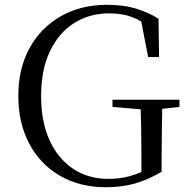

<svg xmlns="http://www.w3.org/2000/svg" viewBox="-20 -765 781 801"><path d="M422 16.1Q312.7 16.1 230.2 -31.8Q147.7 -79.7 102.1 -165.5Q56.4 -251.2 56.4 -364.9Q56.4 -478.8 103.1 -564Q149.7 -649.1 233.3 -697Q316.9 -744.9 425.9 -744.9Q493.3 -744.9 544.3 -730.1Q595.3 -715.3 641.3 -686.9L643.6 -526.8H598.2L564.3 -700.3L615.7 -680.4V-643.1Q572.3 -678.3 531.2 -693.8Q490.1 -709.3 436 -709.3Q352.6 -709.3 288.6 -668.4Q224.6 -627.5 188 -550.5Q151.5 -473.5 151.5 -363.7Q151.5 -257.5 186.6 -180.2Q221.8 -103 284.9 -60.9Q348 -18.8 431.6 -18.8Q479.4 -18.8 520.4 -29.9Q561.5 -41.1 603.9 -64.5L570 -35.9V-100.8Q570 -164.1 569 -225.1Q568 -286.2 566 -348.8H657.4Q656.4 -291.7 655.3 -231.6Q654.2 -171.4 654.2 -99.7V-48.4Q596.2 -14.4 542.2 0.8Q488.3 16.1 422 16.1ZM449.2 -318.8V-348.8H728.7V-318.8L620.1 -307.3H589Z"/></svg>

Font: Noto Serif TC
Style: Regular
Weight: 200
Designer: Ryoko NISHIZUKA 西塚涼子 (kana & ideographs); Frank Grießhammer (Latin, Greek & Cyrillic); Wenlong ZHANG 张文龙 (bopomofo); San
Foundry: Adobe
Version: Version 2.001;hotconv 1.1.0;makeotfexe 2.6.0